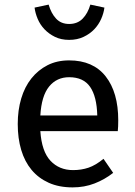

<svg xmlns="http://www.w3.org/2000/svg" viewBox="-20 -801 586 833"><path d="M155 -232Q161 -144 199 -103.5Q237 -63 297 -63Q333 -63 364 -73.5Q395 -84 429 -112L471 -51Q434 -22 390 -5Q346 12 295 12Q236 12 191.5 -8Q147 -28 117 -64Q87 -100 72 -150.5Q57 -201 57 -263Q57 -323 72 -373.5Q87 -424 116 -460.5Q145 -497 186 -518Q227 -539 280 -539Q384 -539 438.5 -469.5Q493 -400 493 -279Q493 -265 492.5 -253Q492 -241 491 -232ZM280 -466Q226 -466 193 -425.5Q160 -385 155 -300H402Q400 -382 371 -424Q342 -466 280 -466ZM280 -628Q245 -628 218.5 -641Q192 -654 173 -674Q154 -694 143.5 -719Q133 -744 130 -768L191 -781Q202 -743 223.5 -720Q245 -697 280 -697Q316 -697 338.5 -720Q361 -743 372 -781L433 -768Q430 -744 419 -719Q408 -694 389 -674Q370 -654 342.5 -641Q315 -628 280 -628Z"/></svg>

Font: Feura Sans
Style: Regular
Weight: 400
Designer: Carrois Corporate & Edenspiekermann
Foundry: Carrois Corporate GbR & Edenspiekermann AG
Version: Version 1.001